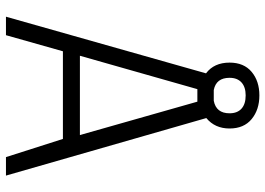

<svg xmlns="http://www.w3.org/2000/svg" viewBox="-143 -747 890 644"><g transform="rotate(90 302.0 -425.0)"><path d="M411 -750Q411 -701 376 -672L569 0H507L446 -191H152L98 0H36L226 -671Q190 -698 190 -750Q190 -798 221 -824Q252 -850 300 -850Q348 -850 379.5 -824Q411 -798 411 -750ZM167 -248H433L321 -642H279ZM241 -750Q241 -705 282 -697H318Q360 -705 360 -750Q360 -776 344.5 -790Q329 -804 300 -804Q272 -804 256.5 -790Q241 -776 241 -750Z"/></g></svg>

Font: Panefresco 250wt
Style: Regular
Weight: 300
Version: Version 1.000